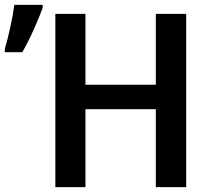

<svg xmlns="http://www.w3.org/2000/svg" viewBox="-44 -771 916 791"><path d="M723 0H598V-321H308V0H184V-714H308V-422H598V-714H723ZM-24 -556H48Q73 -600 96 -651.5Q119 -703 132 -739V-751H15Q10 -711 -1.5 -659Q-13 -607 -24 -570Z"/></svg>

Font: Noto Sans Display Medium
Style: Regular
Weight: 500
Designer: Monotype Design Team
Foundry: Monotype Imaging Inc.
Version: Version 1.900